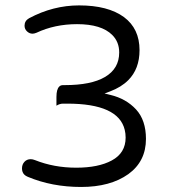

<svg xmlns="http://www.w3.org/2000/svg" viewBox="-20 -706 653 729"><path d="M194.3 -304.7Q206.5 -312.5 219.7 -312.5H235.4Q429.7 -312.5 453.6 -212.9Q457 -199.2 457 -183.6Q457 -125 404.3 -96.7Q353.5 -69.3 269.3 -69.3Q185.1 -69.3 112.8 -98.1Q104 -101.6 96.7 -101.6Q82 -101.6 72.8 -91.6Q63.5 -81.5 63.5 -66.7Q63.5 -51.8 72.3 -43Q77.1 -38.1 85.4 -34.7Q177.2 3.9 288.1 3.9Q398.9 3.9 467.3 -44.9Q534.2 -93.3 534.2 -178.7Q534.2 -249.5 496.6 -290.5Q458.5 -331.5 398.9 -345.7L377 -351.1L397.9 -358.9Q440.4 -375 466.8 -401.4Q509.8 -444.3 509.8 -515.6Q509.8 -597.2 450.7 -641.1Q390.1 -685.5 280.3 -685.5Q181.6 -685.5 90.3 -636.7Q73.2 -627 73.2 -608.4Q73.2 -595.7 82.5 -586.9Q91.8 -578.1 103.5 -578.1Q109.9 -578.1 118.2 -581.5Q188 -614.3 272.5 -614.3Q365.2 -614.3 406.2 -573.2Q432.6 -546.9 432.6 -506.8Q432.6 -445.3 378.4 -413.6Q326.2 -382.8 225.6 -382.8H219.7Q210 -382.8 205.1 -377.4Q194.3 -367.2 194.3 -337.9Z"/></svg>

Font: YuPearl-Light
Style: Light
Weight: 300
Designer: Max Yao
Foundry: Max-Everyday
Version: Version 1.011; ttfautohint (v1.8.3)